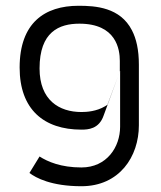

<svg xmlns="http://www.w3.org/2000/svg" viewBox="-20 -502 558 665"><path d="M117 -265C117 -392 185 -420 255 -420C383 -420 395 -331 395 -291V-254L352 -139L344 -134C314 -116 280 -114 262 -114C185 -114 117 -155 117 -265ZM262 78C191 78 145 58 117 40L82 97C104 114 158 143 262 143C394 143 461 40 461 -68V-278C461 -330 452 -368 437 -397C396 -477 310 -482 252 -482C135 -482 48 -423 48 -268C48 -123 132 -53 262 -53C285 -53 323 -55 339 -102L396 -257V-63C396 7 350 78 262 78Z"/></svg>

Font: Charger Static
Style: 2
Weight: 1000
Designer: Jasper
Foundry: KineticPlasma Fonts/Cannot Into Space Fonts
Version: Version 1.1